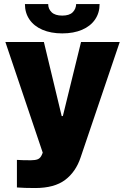

<svg xmlns="http://www.w3.org/2000/svg" viewBox="-20 -740 625 959"><path d="M64.5 196.3V58.6Q89.8 60.5 133.8 60.5Q156.2 60.5 169.2 55.2Q182.1 49.8 189.5 32.2L193.4 22.5L6.8 -530.3H199.2L288.1 -160.2H293.9L384.8 -530.3H578.1L382.8 45.9Q358.9 118.2 305.2 158.7Q251.5 199.2 155.3 199.2Q101.1 199.2 64.5 196.3ZM291 -573.2Q234.4 -573.2 192.1 -591.3Q149.9 -609.4 127.2 -642.6Q104.5 -675.8 104.5 -719.7H220.7Q220.7 -695.3 238 -678.7Q255.4 -662.1 291 -662.1Q326.2 -662.1 342.8 -678.5Q359.4 -694.8 360.4 -719.7H477.5Q477.5 -675.8 454.8 -642.6Q432.1 -609.4 389.9 -591.3Q347.7 -573.2 291 -573.2Z"/></svg>

Font: Pretendard GOV Black
Style: Regular
Weight: 900
Designer: Base glyphs from Inter by Rasmus Andersson; Hangeul glyphs from Noto Sans CJK(Source Han Sans) by Jang Soo-young and Kan
Foundry: Kil Hyung-jin
Version: Version 1.309